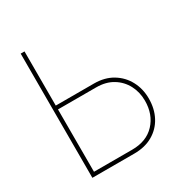

<svg xmlns="http://www.w3.org/2000/svg" viewBox="-171 -851 918 974"><g transform="rotate(-30 288.5 -364.0)"><path d="M101.6 -410.2H335Q397.5 -410.2 443.1 -382.6Q488.8 -355 513.4 -308.6Q538.1 -262.2 538.1 -205.6Q538.1 -145.5 513.4 -99.1Q488.8 -52.7 443.1 -26.4Q397.5 0 335 0H88.9V-727.5H111.3V-22.5H335Q419.4 -22.5 467.5 -74Q515.6 -125.5 515.6 -205.6Q515.6 -255.9 493.9 -297.1Q472.2 -338.4 431.9 -363Q391.6 -387.7 335 -387.7H101.6Z"/></g></svg>

Font: Inter 28pt Thin
Style: Regular
Weight: 250
Designer: Rasmus Andersson
Foundry: rsms
Version: Version 4.001;git-66647c0bb